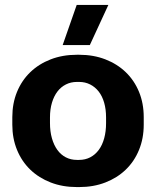

<svg xmlns="http://www.w3.org/2000/svg" viewBox="-20 -755 639 786"><path d="M294.4 10.8H304.4Q362.8 10.8 411.3 -8Q459.8 -26.8 494.8 -60.5Q529.8 -94.2 549.1 -141.3Q568.4 -188.4 568.4 -244.6V-275.4Q568.4 -332 549.1 -378.9Q529.8 -425.8 494.8 -459.5Q459.8 -493.2 411.3 -512Q362.8 -530.8 304.4 -530.8H294.4Q236 -530.8 187.5 -512Q139 -493.2 104 -459.5Q69 -425.8 49.7 -378.9Q30.4 -332 30.4 -275.4V-244.6Q30.4 -188.4 49.7 -141.3Q69 -94.2 104 -60.5Q139 -26.8 187.5 -8Q236 10.8 294.4 10.8ZM294.8 -100.4Q269.8 -100.4 249.4 -111Q229 -121.6 214.7 -141.4Q200.4 -161.2 192.5 -189.1Q184.6 -217 184.6 -251.2V-274.2Q184.6 -307.6 192.7 -334.6Q200.8 -361.6 215.1 -380.3Q229.4 -399 249.8 -409.3Q270.2 -419.6 294.8 -419.6H304Q328.6 -419.6 349 -409.3Q369.4 -399 384 -380.3Q398.6 -361.6 406.4 -334.6Q414.2 -307.6 414.2 -274.2V-251.2Q414.2 -217 406.6 -189.1Q399 -161.2 384.4 -141.4Q369.8 -121.6 349.4 -111Q329 -100.4 304 -100.4ZM347.8 -570.6 423.6 -734.8H294L236.6 -570.6Z"/></svg>

Font: Fixel Variable
Style: Regular
Weight: 100
Width: 3
Designer: AlfaBravo + MacPaw
Foundry: Kyrylo Tkachov, Marchela Mozhyna, Serhii Makarenko, Maria Weinstein, Zakhar Kryvoshyya
Version: Version 1.211